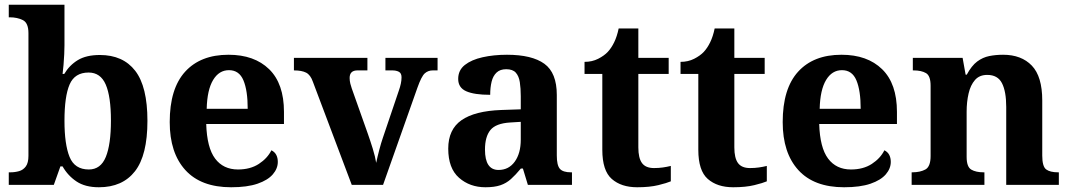

<svg xmlns="http://www.w3.org/2000/svg" viewBox="-20 -780 4513 810"><path d="M397.4 10Q339.3 10 302.7 -14.5Q266.1 -39 244 -78H234.8L207 0H17V-53H23.7Q43 -53 60.5 -58Q78 -63 89 -78Q100 -92.9 100 -122.8V-640Q100 -683.4 76.4 -695.2Q52.8 -707 21 -707H17V-760H252V-589Q252 -574.4 251 -551.7Q250 -529 248 -506Q246 -483 244 -468H251Q273 -505 308.5 -526.5Q344.1 -548 401.3 -548Q499 -548 550.5 -481.3Q602 -414.7 602 -270.3Q602 -125 549.4 -57.5Q496.7 10 397.4 10ZM354.8 -65Q404.8 -65 426.4 -117.9Q448 -170.8 448 -271Q448 -373 426 -423.5Q404 -474 353.8 -474Q295.4 -474 273.7 -423.8Q252 -373.6 252 -270.4Q252 -171 273.5 -118Q295 -65 354.8 -65Z M955 10Q828 10 762 -62.5Q696 -135 696 -265Q696 -406 761 -477.5Q826 -549 944 -549Q1053 -549 1115.5 -488Q1178 -427 1178 -308V-257H850Q853 -157 887.5 -111Q922 -65 984 -65Q1036 -65 1072 -88.5Q1108 -112 1125 -146Q1139 -139 1145.5 -126.5Q1152 -114 1152 -97Q1152 -69 1131 -44.5Q1110 -20 1066.5 -5Q1023 10 955 10ZM1025 -321Q1025 -398 1007 -441Q989 -484 946 -484Q904 -484 879 -442.5Q854 -401 852 -321Z M1300 -435Q1290 -464 1271.5 -473.5Q1253 -483 1220 -483V-536H1530V-483H1488Q1455 -483 1455 -451Q1455 -439 1458 -427Q1461 -415 1464 -407L1531 -218Q1542 -187 1552.5 -153Q1563 -119 1567 -93Q1572 -117 1580 -147.5Q1588 -178 1595 -198L1663 -399Q1668 -413 1671 -427Q1674 -441 1674 -454Q1674 -471 1663 -477Q1652 -483 1635 -483H1606V-536H1826V-483H1806Q1786 -483 1772 -470.5Q1758 -458 1741 -410L1596 0H1464Z M2028 10Q1962 10 1916.5 -30Q1871 -70 1871 -153Q1871 -234 1927 -273Q1983 -312 2095 -316L2177 -318.8V-374Q2177 -407.6 2173 -433.3Q2169 -459 2156 -473.5Q2143 -488 2115.5 -488Q2090 -488 2075 -474Q2060 -460 2054 -435.5Q2048 -411 2048 -380Q1981 -380 1947 -395Q1913 -410 1913 -447Q1913 -483.8 1941 -505.9Q1969 -528 2015.9 -538.5Q2062.8 -549 2118.8 -549Q2224 -549 2276.5 -511Q2329 -473 2329 -379.3V-124Q2329 -82.6 2342 -67.8Q2355 -53 2389 -53H2393V0H2207L2186 -69H2177.4Q2155 -42 2135.5 -24.5Q2116 -7 2091 1.5Q2066 10 2028 10ZM2083.2 -63Q2126.2 -63 2151.6 -98Q2177 -133 2177 -191V-266L2131.8 -263.2Q2071.9 -259.5 2048.9 -231.4Q2026 -203.3 2026 -148.8Q2026 -63 2083.2 -63Z M2668 10Q2601 10 2561 -25Q2521 -60 2521 -148V-468H2446V-519Q2478 -519 2503.5 -532Q2529 -545 2544 -561Q2559 -577 2571 -601.5Q2583 -626 2590 -660H2673V-536H2801V-468H2673V-158Q2673 -113 2688.5 -92Q2704 -71 2739 -71Q2759 -71 2776.5 -73.5Q2794 -76 2810 -80V-15Q2794 -8 2757.5 1Q2721 10 2668 10Z M3073 10Q3006 10 2966 -25Q2926 -60 2926 -148V-468H2851V-519Q2883 -519 2908.5 -532Q2934 -545 2949 -561Q2964 -577 2976 -601.5Q2988 -626 2995 -660H3078V-536H3206V-468H3078V-158Q3078 -113 3093.5 -92Q3109 -71 3144 -71Q3164 -71 3181.5 -73.5Q3199 -76 3215 -80V-15Q3199 -8 3162.5 1Q3126 10 3073 10Z M3541 10Q3414 10 3348 -62.5Q3282 -135 3282 -265Q3282 -406 3347 -477.5Q3412 -549 3530 -549Q3639 -549 3701.5 -488Q3764 -427 3764 -308V-257H3436Q3439 -157 3473.5 -111Q3508 -65 3570 -65Q3622 -65 3658 -88.5Q3694 -112 3711 -146Q3725 -139 3731.5 -126.5Q3738 -114 3738 -97Q3738 -69 3717 -44.5Q3696 -20 3652.5 -5Q3609 10 3541 10ZM3611 -321Q3611 -398 3593 -441Q3575 -484 3532 -484Q3490 -484 3465 -442.5Q3440 -401 3438 -321Z M3826 0V-53H3828Q3862 -53 3884 -65Q3906 -77 3906 -122V-418.4Q3906 -460.2 3886.5 -471.6Q3867 -483 3834 -483H3831V-536H4041L4053.7 -465H4058.5Q4079 -503 4102.5 -520.5Q4126 -538 4153.3 -543.5Q4180.7 -549 4211.9 -549Q4289 -549 4333 -503.2Q4377 -457.4 4377 -356V-123.8Q4377 -77.6 4393.5 -65.3Q4410 -53 4444 -53H4447V0H4225V-329Q4225 -394 4207.1 -429Q4189.3 -464 4144.8 -464Q4112 -464 4093.2 -442.5Q4074.3 -420.9 4066.2 -385.5Q4058 -350.1 4058 -309V-118Q4058 -76 4077.5 -64.5Q4097 -53 4130 -53H4133V0Z"/></svg>

Font: Noto Naskh Arabic UI
Style: Regular
Weight: 400
Designer: Monotype Design Team, David Williams, Mohamad Dakak and Nizar Qandah
Foundry: Monotype Imaging Inc.
Version: Version 2.014